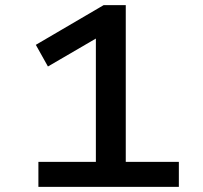

<svg xmlns="http://www.w3.org/2000/svg" viewBox="-20 -725 788 745"><path d="M129 0V-97H352V-611L408 -608L166 -467L119 -551L382 -705H468V-97H674V0Z"/></svg>

Font: Nunito Sans 10pt Expanded SemiBold
Style: Regular
Weight: 600
Width: 7
Designer: Vernon Adams
Foundry: Vernon Adams
Version: Version 3.101;gftools[0.9.27]